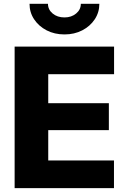

<svg xmlns="http://www.w3.org/2000/svg" viewBox="-20 -967 651 987"><path d="M55.2 0V-727.5H566.4V-585.4H228V-436.5H539.6V-297.9H228V-142.1H565.9V0ZM311.5 -790Q260.3 -790 219.7 -811Q179.2 -832 155.5 -867.7Q131.8 -903.3 131.8 -947.3H226.6Q226.6 -917.5 250.7 -897.5Q274.9 -877.4 311.5 -877.4Q347.2 -877.4 371.3 -897.5Q395.5 -917.5 395.5 -947.3H490.7Q490.7 -903.3 467 -867.7Q443.4 -832 402.8 -811Q362.3 -790 311.5 -790Z"/></svg>

Font: Inter 17pt ExtraBold
Style: Regular
Weight: 800
Version: Version 4.001;git-66647c0bb